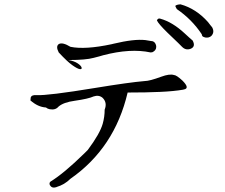

<svg xmlns="http://www.w3.org/2000/svg" viewBox="-20 -818 1040 886"><path d="M956 -653Q945 -642 927 -645Q927 -645 924 -646Q921 -647 916 -649Q911 -654 911 -660Q865 -729 796 -776Q788 -790 789 -791Q795 -797 813 -798Q885 -778 940 -716Q945 -709 950 -703Q955 -697 959 -692Q971 -670 956 -653ZM860 -593Q837 -584 819 -603Q817 -606 753 -667Q711 -708 704 -724Q709 -735 719 -732Q748 -724 776 -707Q804 -690 831 -665Q845 -652 854.5 -643.5Q864 -635 869 -631Q884 -603 860 -593ZM296 -541Q323 -536 338.5 -525.5Q354 -515 356.5 -506.5Q359 -498 348.5 -499Q338 -500 314 -517Q290 -534 252 -575L251 -576Q236 -605 252 -615Q269 -624 305 -602Q373 -588 495 -614Q497 -615 499 -615Q501 -615 503 -616Q599 -639 651 -633Q657 -632 663 -631Q669 -630 675 -629Q694 -629 700 -610Q701 -607 701 -602Q701 -585 683 -577Q680 -576 675 -576Q582 -596 456 -563Q444 -559 412 -551Q376 -541 296 -541ZM239 46Q219 52 210 36Q206 26 213 20Q244 1 283 -31.5Q322 -64 370 -111L385 -126Q441 -201 454 -247Q463 -279 463 -312Q476 -345 453 -367Q436 -381 412 -373Q388 -362 325 -353Q273 -346 250 -326Q236 -309 209 -314Q199 -316 192 -322Q155 -324 120 -355Q121 -356 121 -360Q120 -377 138 -379H148Q199 -376 418 -412Q497 -425 554.5 -433Q612 -441 648 -444Q670 -444 724 -464Q762 -478 782 -472Q794 -472 822 -446Q858 -410 828 -405Q826 -404 824 -404Q784 -397 720.5 -394Q657 -391 569 -391Q509 -135 305 7Q278 34 241 45Q240 46 239 46Z"/></svg>

Font: New Tegomin
Style: Regular
Weight: 400
Designer: Kyosuke Nagai
Version: Version 1.000